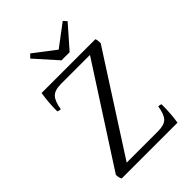

<svg xmlns="http://www.w3.org/2000/svg" viewBox="-232 -998 1002 1002"><g transform="rotate(-45 269.0 -497.5)"><path d="M333 -756H273L164 -878L183 -897L302 -806L423 -897L440 -878ZM366 -138Q413 -138 432.5 -157.5Q452 -177 460 -229Q473 -229 480 -225Q480 -153 471 -98H59Q51 -112 51 -133L398 -671H184Q138 -671 118 -650.5Q98 -630 90 -578Q81 -578 69 -583Q69 -650 79 -709H476Q481 -698 481 -675L136 -138Z"/></g></svg>

Font: Halant
Style: Regular
Weight: 400
Designer: Hitesh Malaviya (Devanagari), Satya Rajpurohit (Latin)
Foundry: Indian Type Foundry
Version: Version 1.101;PS 1.0;hotconv 1.0.78;makeotf.lib2.5.61930; tt